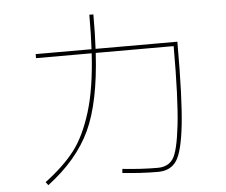

<svg xmlns="http://www.w3.org/2000/svg" viewBox="-55 -864 1111 945"><g transform="rotate(-5 500.0 -391.0)"><path d="M420 -800H440Q440 -699 436 -630H840V-620Q840 -352 825.5 -220Q811 -88 781 -44Q751 0 690 0Q606 0 514 -10L516 -30Q608 -20 690 -20Q740 -20 765 -55Q790 -90 805 -219.5Q820 -349 820 -610H435Q421 -367 357 -230Q293 -93 146 18L134 2Q226 -67 279.5 -136Q333 -205 369 -321Q405 -437 415 -610H140V-630H416Q420 -699 420 -800Z"/></g></svg>

Font: M PLUS 1p Thin
Style: Regular
Weight: 250
Version: Version 1.062